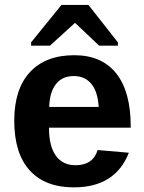

<svg xmlns="http://www.w3.org/2000/svg" viewBox="-20 -767 596 796"><path d="M286.1 9.8Q167 9.8 103 -60.8Q39.1 -131.3 39.1 -266.6Q39.1 -397.5 104 -467.8Q168.9 -538.1 288.1 -538.1Q401.9 -538.1 461.9 -462.6Q522 -387.2 522 -241.7V-237.8H183.1Q183.1 -160.6 211.7 -121.3Q240.2 -82 293 -82Q365.7 -82 384.8 -145L514.2 -133.8Q458 9.8 286.1 9.8ZM286.1 -451.7Q237.8 -451.7 211.7 -418Q185.5 -384.3 184.1 -323.7H389.2Q385.3 -387.7 358.4 -419.7Q331.5 -451.7 286.1 -451.7ZM468.8 -591.3V-577.6H391.1L292 -671.4H290L187 -577.6H108.9V-591.3L234.9 -746.6H346.7Z"/></svg>

Font: Arial
Style: Bold
Weight: 700
Designer: Steve Matteson
Foundry: Ascender Corporation
Version: Version 2.00.3